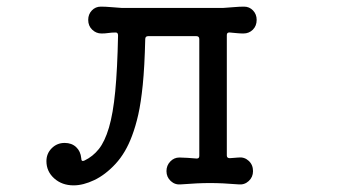

<svg xmlns="http://www.w3.org/2000/svg" viewBox="-20 -535 1040 579"><path d="M699 -60Q717 -62 730 -50Q743 -38 743 -19Q743 -1 730 11Q717 23 699 21Q674 19 653.5 18Q633 17 613 17Q594 17 573 18Q552 19 526 21Q508 23 495 11Q482 -1 482 -19Q482 -36 493.5 -48Q505 -60 521 -60Q532 -60 545.5 -59Q559 -58 572 -57H574Q581 -57 581 -65V-417Q581 -426 572 -426H427Q418 -426 418 -417Q416 -333 410.5 -279Q405 -225 397 -189.5Q389 -154 378 -125Q359 -74 328.5 -41Q298 -8 264.5 8Q231 24 202 24Q167 24 143.5 3Q120 -18 120 -49Q120 -72 136 -88Q152 -104 175 -104Q196 -104 209.5 -91.5Q223 -79 225 -58Q225 -46 235 -51Q260 -63 278 -85.5Q296 -108 308.5 -150Q321 -192 327.5 -259.5Q334 -327 336 -428Q336 -437 329 -437Q317 -437 307 -435.5Q297 -434 286 -434Q270 -434 258 -445.5Q246 -457 246 -475Q246 -492 257 -503.5Q268 -515 284 -515Q298 -515 315 -513.5Q332 -512 348 -511H652Q669 -512 685.5 -513.5Q702 -515 716 -515Q732 -515 743 -503.5Q754 -492 754 -475Q754 -457 742.5 -445.5Q731 -434 714 -434Q705 -434 694.5 -435Q684 -436 673 -437H671Q664 -437 664 -429V-66Q664 -58 673 -58Z"/></svg>

Font: Kiwi Maru Medium
Style: Regular
Weight: 500
Designer: Hiroki-Chan
Version: Version 1.100